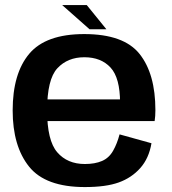

<svg xmlns="http://www.w3.org/2000/svg" viewBox="-20 -733 678 758"><path d="M315 5.5V-85.5Q246 -85.5 206 -131.8Q166 -178 166 -297Q166 -420 206.5 -463.5Q247 -507 313 -507Q379 -507 416.5 -466.2Q454 -425.5 454 -327.5L460 -340.5H152.5V-255H590.5Q593.5 -274 593.5 -298Q593.5 -441.5 531 -520Q468.5 -598.5 312.5 -598.5Q161 -598.5 95.5 -520.8Q30 -443 30 -297Q30 -156 94.8 -75.2Q159.5 5.5 315 5.5ZM315 -85.5V5.5Q398.5 5.5 449 -12.8Q499.5 -31 533.8 -69.5Q568 -108 578 -167.5L452 -202.5Q442.5 -166 426.5 -137.8Q410.5 -109.5 382.8 -97.5Q355 -85.5 315 -85.5ZM333.5 -617.5H400L322.5 -713H225.5Z"/></svg>

Font: Anybody UltraCondensed Thin SemiBold
Style: Regular
Weight: 600
Version: Version 1.111